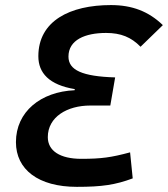

<svg xmlns="http://www.w3.org/2000/svg" viewBox="-20 -723 659 753"><path d="M415 -703.1C254.4 -703.1 130.4 -641.1 130.4 -502.4C130.4 -437 172.4 -390.1 273.4 -373.5L272.5 -369.1C140.1 -363.3 42.5 -285.2 42.5 -165.5C42.5 -58.1 130.4 9.8 281.2 9.8C380.4 9.8 432.1 2 500.5 -23.4L490.2 -125.5C416 -105.5 377.4 -100.1 298.8 -100.1C215.8 -100.1 167.5 -131.3 167.5 -185.1C167.5 -264.6 243.7 -309.1 334 -309.1H412.6L431.6 -419.4C302.2 -423.3 248.5 -448.2 248.5 -501C248.5 -566.9 314.5 -593.8 396 -593.8C454.1 -593.8 494.6 -577.1 531.2 -539.6L618.7 -624.5C563 -678.2 498.5 -703.1 415 -703.1Z"/></svg>

Font: Cascadia Mono SemiBold
Style: Italic
Weight: 600
Italic angle: -10°
Monospace: yes
Designer: Aaron Bell
Foundry: Saja Typeworks
Version: Version 2404.023